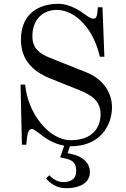

<svg xmlns="http://www.w3.org/2000/svg" viewBox="-20 -750 660 1008"><path d="M88 -306 95 10H118L122 -30C125 -52 131 -73 148 -73C155 -73 162 -68 186 -50C218 -25 255 3 317 15L296 76L327 83C365.3 91.7 380 110 380 148C380 194 345 206 312 206C288 206 264 195 238 170L222 187C241 211 277 238 326 238C408 238 452 204 452 154C452 107 417 72.9 361 60L335 54L347 18H351C504 18 568 -89 568 -188C568 -255 529 -332 434 -370L241 -447C188 -468 150 -496 150 -560C150 -650 207 -698 278 -698C376 -698 472 -598 504 -452H528L518 -712H494L490 -676C488 -662 483 -652 470 -652C458 -652 445 -661 432 -670C412 -685 352 -730 286 -730C186 -730 90 -680 90 -542C90 -450 136 -381 244 -338L396 -277C458 -252 508 -222 508 -150C508 -86 471 -14 351 -14C237 -14 125 -156 112 -306Z"/></svg>

Font: Old Standard
Style: Regular
Weight: 400
Designer: Alexey Kryukov <alexios@thessalonica.org.ru>
Version: Version 2.0